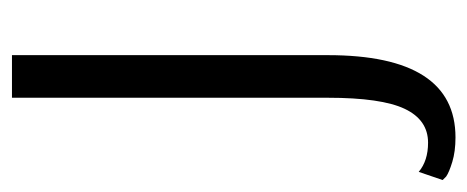

<svg xmlns="http://www.w3.org/2000/svg" viewBox="-306 -284 800 329"><g transform="rotate(-90 94.5 -120.0)"><path d="M91 41V-500H164V41Q164 260 23 260Q-1 260 -19 254.5Q-37 249 -44 244L-50 238L-36 197Q-17 213 14 213Q53 213 72 173Q91 133 91 41Z"/></g></svg>

Font: Arsenal
Style: Regular
Weight: 400
Designer: Andrij Shevchenko
Foundry: Stairsfor.com
Version: Version 1.000